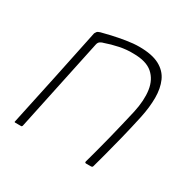

<svg xmlns="http://www.w3.org/2000/svg" viewBox="-113 -596 723 715"><g transform="rotate(30 248.5 -238.0)"><path d="M34 0Q32 0 31 -1Q30 -2 31 -4Q54 -112 77 -219.5Q100 -327 122 -435Q124 -439 127 -443Q130 -447 140 -450Q154 -454 180.5 -460Q207 -466 237.5 -471Q268 -476 293 -476Q348 -476 380 -459Q412 -442 425.5 -411.5Q439 -381 439 -340.5Q439 -300 429 -253Q418 -202 405.5 -151.5Q393 -101 382.5 -62Q372 -23 367 -5Q366 -2 364 -1Q362 0 357 0H339Q332 0 334 -7Q336 -13 340.5 -30.5Q345 -48 352 -73.5Q359 -99 366.5 -129.5Q374 -160 382 -193Q390 -226 397 -257Q409 -312 403 -353.5Q397 -395 369.5 -419Q342 -443 287 -443Q258 -444 227 -437.5Q196 -431 171 -422Q165 -421 157.5 -416.5Q150 -412 148 -401Q127 -302 106 -202.5Q85 -103 64 -4Q63 -2 62 -1Q61 0 59 0Z"/></g></svg>

Font: Glory Thin Thin
Style: Italic
Weight: 250
Italic angle: -12°
Version: Version 1.011